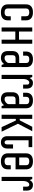

<svg xmlns="http://www.w3.org/2000/svg" viewBox="1708 -2433 740 4196"><g transform="rotate(90 2078.0 -335.0)"><path d="M75.2 -134.8V-535.2Q75.2 -607.4 119.9 -646.2Q164.6 -685.1 249 -685.1Q333.5 -685.1 379.2 -646.2Q424.8 -607.4 424.8 -535.2V-430.2H335V-535.2Q335 -605 250 -605Q165 -605 165 -535.2V-134.8Q165 -64.9 250 -64.9Q335 -64.9 335 -134.8V-200.2H424.8V-134.8Q424.8 -62.5 380.1 -23.7Q335.4 15.1 251 15.1Q166.5 15.1 120.8 -23.7Q75.2 -62.5 75.2 -134.8Z M936.5 0H846.7V-299.8H669.9V0H579.6V-669.9H669.9V-379.9H846.7V-669.9H936.5Z M1356.4 -151.9V-305.2H1250.5Q1214.8 -305.2 1200.7 -288.3Q1186.5 -271.5 1186.5 -234.9V-134.8Q1186.5 -98.1 1200.7 -81.5Q1214.8 -64.9 1250.5 -64.9Q1287.6 -64.9 1321.3 -94.2Q1356.4 -126.5 1356.4 -151.9ZM1446.3 0H1399.4L1378.4 -53.2Q1356 -21.5 1322.3 -3.2Q1288.6 15.1 1250.5 15.1Q1174.3 15.1 1135.3 -22.7Q1096.2 -60.5 1096.2 -134.8V-234.9Q1096.2 -309.1 1135.3 -346.9Q1174.3 -384.8 1250.5 -384.8H1356.4V-539.1Q1356.4 -605 1275.4 -605Q1234.4 -605 1215.3 -588.6Q1196.3 -572.3 1196.3 -539.1V-470.2H1106.4V-535.2Q1106.4 -607.4 1149.4 -646.2Q1192.4 -685.1 1275.4 -685.1Q1358.4 -685.1 1402.3 -646.2Q1446.3 -607.4 1446.3 -535.2Z M1916.5 -470.2H1829.6V-548.8Q1829.6 -578.1 1818.4 -591.6Q1807.1 -605 1784.2 -605Q1754.4 -605 1730.5 -568.8Q1706.5 -532.7 1706.5 -466.8V0H1616.2V-669.9H1663.6L1685.5 -612.8Q1721.7 -685.1 1787.6 -685.1Q1851.1 -685.1 1883.8 -649.4Q1916.5 -613.8 1916.5 -544.9Z M2256.3 -151.9V-305.2H2150.4Q2114.7 -305.2 2100.6 -288.3Q2086.4 -271.5 2086.4 -234.9V-134.8Q2086.4 -98.1 2100.6 -81.5Q2114.7 -64.9 2150.4 -64.9Q2187.5 -64.9 2221.2 -94.2Q2256.3 -126.5 2256.3 -151.9ZM2346.2 0H2299.3L2278.3 -53.2Q2255.9 -21.5 2222.2 -3.2Q2188.5 15.1 2150.4 15.1Q2074.2 15.1 2035.2 -22.7Q1996.1 -60.5 1996.1 -134.8V-234.9Q1996.1 -309.1 2035.2 -346.9Q2074.2 -384.8 2150.4 -384.8H2256.3V-539.1Q2256.3 -605 2175.3 -605Q2134.3 -605 2115.2 -588.6Q2096.2 -572.3 2096.2 -539.1V-470.2H2006.3V-535.2Q2006.3 -607.4 2049.3 -646.2Q2092.3 -685.1 2175.3 -685.1Q2258.3 -685.1 2302.2 -646.2Q2346.2 -607.4 2346.2 -535.2Z M2857.4 0H2758.3L2613.3 -311H2578.1L2577.1 0H2487.3V-669.9H2577.1L2578.1 -397H2610.4L2750.5 -669.9H2847.2L2684.1 -356.9Z M3091.8 15.1Q3029.3 15.1 2992.7 -21.7Q2956.1 -58.6 2956.1 -125V-669.9H3195.8V-589.8H3045.9V-121.1Q3045.9 -95.7 3058.3 -80.3Q3070.8 -64.9 3090.8 -64.9Q3111.8 -64.9 3123.8 -79.6Q3135.7 -94.2 3135.7 -121.1V-250H3226.1V-125Q3226.1 -59.1 3189.9 -22Q3153.8 15.1 3091.8 15.1Z M3590.8 -384.8V-535.2Q3590.8 -605 3505.9 -605Q3420.9 -605 3420.9 -535.2V-384.8ZM3331.1 -134.8V-535.2Q3331.1 -607.4 3375.7 -646.2Q3420.4 -685.1 3504.9 -685.1Q3589.4 -685.1 3635 -646.2Q3680.7 -607.4 3680.7 -535.2V-305.2H3420.9V-134.8Q3420.9 -64.9 3505.9 -64.9Q3590.8 -64.9 3590.8 -134.8V-200.2H3680.7V-134.8Q3680.7 -62.5 3636 -23.7Q3591.3 15.1 3506.8 15.1Q3422.4 15.1 3376.7 -23.7Q3331.1 -62.5 3331.1 -134.8Z M4146 -470.2H4059.1V-548.8Q4059.1 -578.1 4047.9 -591.6Q4036.6 -605 4013.7 -605Q3983.9 -605 3960 -568.8Q3936 -532.7 3936 -466.8V0H3845.7V-669.9H3893.1L3915 -612.8Q3951.2 -685.1 4017.1 -685.1Q4080.6 -685.1 4113.3 -649.4Q4146 -613.8 4146 -544.9Z"/></g></svg>

Font: Unica One
Style: Bold
Weight: 400
Designer: Eduardo Rodriguez Tunni
Foundry: Eduardo Rodriguez Tunni
Version: Version 1.001